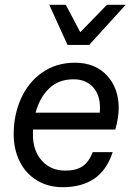

<svg xmlns="http://www.w3.org/2000/svg" viewBox="-20 -770 543 799"><path d="M503 -750 351 -583H261L185 -750H254L314 -636L425 -750ZM474 -321Q474 -281 460 -231H118Q117 -224 117 -210Q117 -143 154 -101.5Q191 -60 252 -60Q297 -60 323.5 -78Q350 -96 366 -137H449Q424 -61 371.5 -26Q319 9 242 9Q179 9 132.5 -20Q86 -49 61.5 -99Q37 -149 37 -212Q37 -292 67.5 -360Q98 -428 156 -468.5Q214 -509 292 -509Q376 -509 425 -456Q474 -403 474 -321ZM128 -301H395Q396 -308 396 -323Q396 -376 366.5 -408Q337 -440 286 -440Q224 -440 184.5 -402Q145 -364 128 -301Z"/></svg>

Font: CBA Beacon Sans
Style: Italic
Weight: 400
Italic angle: -13°
Designer: Wei Huang
Foundry: Wei Huang
Version: Version 1.002